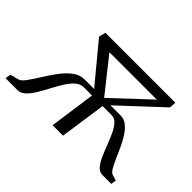

<svg xmlns="http://www.w3.org/2000/svg" viewBox="-153 -749 976 976"><g transform="rotate(45 335.0 -261.0)"><path d="M-54.5 0 -49 -30 -4 -41.5Q11.5 -45.5 30 -71Q48.5 -96.5 70 -131.2Q91.5 -166 116.5 -200Q141.5 -234 170.8 -256.8Q200 -279.5 234 -279.5H303L132.5 -485.5L141.5 -522H644.5L642 -486L420.5 -279.5H494Q519.5 -279.5 540 -262.8Q560.5 -246 577 -220Q593.5 -194 607.2 -164Q621 -134 633 -106.5Q645 -79 656.2 -60Q667.5 -41 679 -37.5L710 -28.5L706 0H642Q621 0 605 -18Q589 -36 576.5 -64.2Q564 -92.5 552 -124.2Q540 -156 527 -184.2Q514 -212.5 497.8 -230.5Q481.5 -248.5 459 -248.5H395L359 0H284L319 -248.5H260Q235.5 -248.5 215.2 -230.5Q195 -212.5 177.5 -184.2Q160 -156 143.2 -124.2Q126.5 -92.5 109.5 -64.2Q92.5 -36 73.5 -18Q54.5 0 32 0ZM371 -283.5 566.5 -466.5H226Z"/></g></svg>

Font: Merriweather 96pt Light
Style: Italic
Weight: 300
Italic angle: -7.8°
Version: Version 2.101